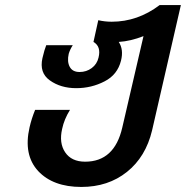

<svg xmlns="http://www.w3.org/2000/svg" viewBox="-20 -740 736 760"><path d="M295 -455Q322 -455 343 -470.5Q364 -486 370 -512Q381 -556 350 -574L369 -660Q395 -654 422 -654Q525 -654 612 -720H696L582 -224Q557 -119 482.5 -59.5Q408 0 302 0Q190 0 131 -63Q72 -127 97 -236Q105 -271 119 -305H257Q234 -268 226 -230Q213 -174 238 -137Q263 -100 317 -100Q433 -100 464 -235L548 -597Q497 -577 450 -574Q470 -544 459 -500Q445 -444 394 -418Q342 -391 282 -391Q220 -391 177 -422Q135 -452 148 -510Q156 -544 163 -561H268Q257 -544 252 -527Q245 -496 256 -475.5Q267 -455 295 -455Z"/></svg>

Font: Miedinger
Style: Bold-Italic
Weight: 700
Italic angle: -13°
Version: Version 001.000